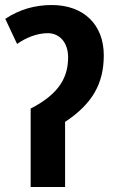

<svg xmlns="http://www.w3.org/2000/svg" viewBox="-20 -744 459 764"><path d="M186 -724C120 -724 58 -707 1 -669L48 -569C81 -593 127 -612 170 -612C216 -612 251 -576 251 -516C251 -442 221 -373 102 -312V0H239V-259C348 -331 393 -412 393 -524C393 -645 314 -724 186 -724Z"/></svg>

Font: Noto Sans Display SemiCondensed
Style: Bold
Weight: 700
Width: 4
Designer: Monotype Design Team
Foundry: Monotype Imaging Inc.
Version: Version 1.900